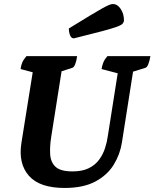

<svg xmlns="http://www.w3.org/2000/svg" viewBox="-20 -919 765 951"><path d="M300 12Q176 12 123 -48.5Q70 -109 86 -211L142 -561L82 -577Q84 -595 90.5 -610Q97 -625 111 -641H362Q359 -617 352.5 -601Q346 -585 338 -583L285 -566L234 -243Q226 -194 228.5 -154.5Q231 -115 255.5 -92.5Q280 -70 339 -70Q388 -70 420 -86Q452 -102 471 -128Q490 -154 500 -184.5Q510 -215 514 -245L563 -556L483 -577Q486 -595 492 -610Q498 -625 512 -641H725Q721 -617 714.5 -601Q708 -585 700 -583L639 -564L584 -214Q575 -155 543.5 -103.5Q512 -52 452.5 -20Q393 12 300 12ZM346 -729Q333 -729 327 -744.5Q321 -760 321 -778Q383 -816 422.5 -840Q462 -864 484.5 -876.5Q507 -889 519 -894Q531 -899 539 -899Q562 -899 578 -874.5Q594 -850 594 -819Q594 -810 588 -802.5Q582 -795 559 -786.5Q536 -778 485.5 -764.5Q435 -751 346 -729Z"/></svg>

Font: Petrona ExtraBold
Style: Italic
Weight: 800
Italic angle: -9°
Designer: Ringo R. Seeber
Foundry: Ringo R. Seeber
Version: Version 2.001; ttfautohint (v1.8.3)